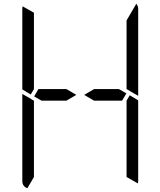

<svg xmlns="http://www.w3.org/2000/svg" viewBox="-20 -1006 856 1024"><path d="M482 -531H614L654 -508L631 -469H482L429 -500ZM672 -498 717 -471V-41Q717 -32 715 -28L655 -62V-70V-82V-83V-134V-265V-450V-469ZM144 -502 99 -529V-959Q99 -968 101 -972L161 -938V-928V-918V-866V-735V-548V-531ZM126 -2Q99 -12 99 -41V-500V-505L134 -485L152 -474L161 -469V-452V-265V-134V-83V-82V-72V-62ZM334 -469H202L162 -492L185 -531H334L387 -500ZM717 -959V-500V-495L682 -515L664 -526L655 -531V-550V-735V-866V-897L707 -986Q717 -974 717 -959Z"/></svg>

Font: DSEG14 Modern
Style: Light
Weight: 300
Designer: Keshikan(Twitter:@keshinomi_88pro)
Version: Version 0.46